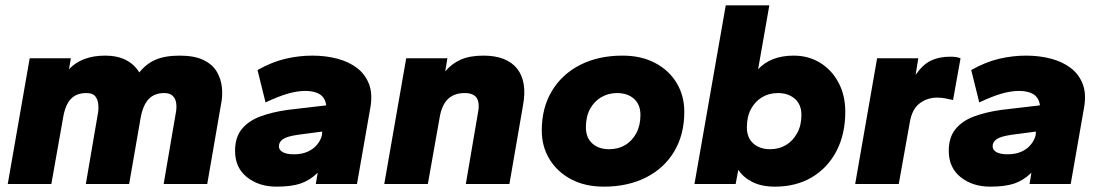

<svg xmlns="http://www.w3.org/2000/svg" viewBox="-20 -688 4117 718"><path d="M9 0 91 -470H245L238 -429Q261 -454 295 -467Q329 -480 373 -480Q419 -480 451 -463.5Q483 -447 501 -417Q526 -449 561.5 -464.5Q597 -480 652 -480Q707 -480 741 -463.5Q775 -447 791 -419.5Q807 -392 810 -359.5Q813 -327 806 -295L755 0H592L638 -269Q641 -285 639 -301.5Q637 -318 626.5 -329Q616 -340 594 -340Q558 -340 536.5 -318Q515 -296 506 -248L463 0H301L347 -269Q349 -281 347.5 -298Q346 -315 336.5 -327.5Q327 -340 303 -340Q266 -340 245 -318Q224 -296 216 -248L172 0Z M1014 10Q948 10 903.5 -25.5Q859 -61 859 -124Q859 -174 884 -205Q909 -236 953.5 -252.5Q998 -269 1055 -277L1200 -294Q1198 -309 1191.5 -319.5Q1185 -330 1175 -336Q1165 -342 1151.5 -345Q1138 -348 1122 -348Q1092 -348 1057 -338Q1022 -328 973 -305L943 -426Q996 -456 1046.5 -468Q1097 -480 1148 -480Q1198 -480 1241.5 -468.5Q1285 -457 1315.5 -433.5Q1346 -410 1360 -373.5Q1374 -337 1365 -286L1315 0H1161L1168 -42Q1138 -13 1103.5 -1.5Q1069 10 1014 10ZM1079 -111Q1109 -111 1131 -121Q1153 -131 1166.5 -148Q1180 -165 1184 -183L1185 -196L1094 -184Q1053 -178 1038 -167.5Q1023 -157 1023 -141Q1023 -127 1037.5 -119Q1052 -111 1079 -111Z M1417 0 1499 -470H1653L1645 -421Q1669 -450 1703 -465Q1737 -480 1788 -480Q1832 -480 1863.5 -467.5Q1895 -455 1914 -431Q1933 -407 1938.5 -372.5Q1944 -338 1936 -295L1885 0H1722L1768 -270Q1771 -284 1770 -297Q1769 -310 1764 -319.5Q1759 -329 1747.5 -334.5Q1736 -340 1717 -340Q1679 -340 1655.5 -318Q1632 -296 1624 -248L1580 0Z M2238 10Q2168 10 2116 -17.5Q2064 -45 2035 -92.5Q2006 -140 2006 -200Q2006 -285 2044 -348Q2082 -411 2150 -445.5Q2218 -480 2308 -480Q2378 -480 2430 -452.5Q2482 -425 2510.5 -377.5Q2539 -330 2539 -270Q2539 -185 2501.5 -122Q2464 -59 2396 -24.5Q2328 10 2238 10ZM2258 -130Q2292 -130 2318 -145.5Q2344 -161 2359.5 -190Q2375 -219 2375 -258Q2375 -297 2351 -318.5Q2327 -340 2287 -340Q2255 -340 2228.5 -324.5Q2202 -309 2186.5 -280.5Q2171 -252 2171 -212Q2171 -173 2195 -151.5Q2219 -130 2258 -130Z M2878 10Q2828 10 2793.5 -7.5Q2759 -25 2741 -53L2731 0H2577L2694 -668H2857L2815 -429Q2838 -454 2871.5 -467Q2905 -480 2948 -480Q3003 -480 3046.5 -453.5Q3090 -427 3115.5 -379.5Q3141 -332 3141 -270Q3141 -186 3108 -123Q3075 -60 3016 -25Q2957 10 2878 10ZM2860 -130Q2893 -130 2919 -145.5Q2945 -161 2961 -190Q2977 -219 2977 -258Q2977 -297 2952.5 -318.5Q2928 -340 2889 -340Q2856 -340 2830 -324.5Q2804 -309 2788.5 -280.5Q2773 -252 2773 -212Q2773 -173 2797 -151.5Q2821 -130 2860 -130Z M3178 0 3260 -470H3414L3404 -408Q3431 -447 3461.5 -461.5Q3492 -476 3533 -476Q3546 -476 3555.5 -474.5Q3565 -473 3572 -470L3544 -314Q3530 -317 3515.5 -320Q3501 -323 3485 -323Q3447 -323 3418.5 -301Q3390 -279 3382 -229L3341 0Z M3683 10Q3617 10 3572.5 -25.5Q3528 -61 3528 -124Q3528 -174 3553 -205Q3578 -236 3622.5 -252.5Q3667 -269 3724 -277L3869 -294Q3867 -309 3860.5 -319.5Q3854 -330 3844 -336Q3834 -342 3820.5 -345Q3807 -348 3791 -348Q3761 -348 3726 -338Q3691 -328 3642 -305L3612 -426Q3665 -456 3715.5 -468Q3766 -480 3817 -480Q3867 -480 3910.5 -468.5Q3954 -457 3984.5 -433.5Q4015 -410 4029 -373.5Q4043 -337 4034 -286L3984 0H3830L3837 -42Q3807 -13 3772.5 -1.5Q3738 10 3683 10ZM3748 -111Q3778 -111 3800 -121Q3822 -131 3835.5 -148Q3849 -165 3853 -183L3854 -196L3763 -184Q3722 -178 3707 -167.5Q3692 -157 3692 -141Q3692 -127 3706.5 -119Q3721 -111 3748 -111Z"/></svg>

Font: Gantari ExtraBold
Style: Italic
Weight: 800
Italic angle: -10°
Designer: Anugrah Pasau
Foundry: Lafontype
Version: Version 1.000